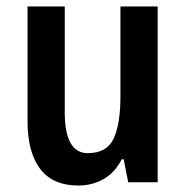

<svg xmlns="http://www.w3.org/2000/svg" viewBox="-20 -563 574 593"><path d="M467 -543V0H376L362 -71H356Q335 -30 300 -10Q265 10 222 10Q143 10 104 -41.5Q65 -93 65 -189V-543H180V-217Q180 -90 251 -90Q310 -90 331 -135Q352 -180 352 -266V-543Z"/></svg>

Font: Noto Sans Malayalam Condensed SemiBold
Style: Regular
Weight: 600
Width: 3
Designer: Jelle Bosma - Monotype Design Team
Foundry: Monotype Imaging Inc.
Version: Version 2.104; ttfautohint (v1.8.4.7-5d5b)